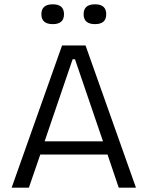

<svg xmlns="http://www.w3.org/2000/svg" viewBox="-20 -871 685 891"><path d="M34 0 268 -660H377L611 0H531L479 -154H167L114 0ZM317 -596 187 -215H458L328 -596ZM421 -759Q368 -759 368 -805Q368 -851 421 -851Q473 -851 473 -805Q473 -759 421 -759ZM225 -759Q172 -759 172 -805Q172 -851 225 -851Q277 -851 277 -805Q277 -759 225 -759Z"/></svg>

Font: Bricolage Grotesque 12pt Light
Style: Regular
Weight: 300
Designer: Mathieu Triay
Foundry: Atelier Triay
Version: Version 1.001; ttfautohint (v1.8.4.7-5d5b);gftools[0.9.33.de